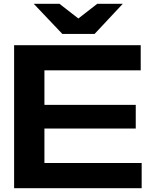

<svg xmlns="http://www.w3.org/2000/svg" viewBox="-20 -987 815 1007"><path d="M213 -313H692V-437H213V-618H718V-750H54V0H723V-132H213ZM624 -967H490L391 -890L292 -967H157L307 -809H476Z"/></svg>

Font: Bounded Med
Style: Regular
Weight: 500
Designer: Vlad Churkin
Version: Version 3.0